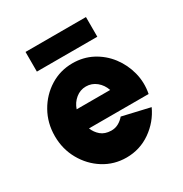

<svg xmlns="http://www.w3.org/2000/svg" viewBox="-162 -796 884 930"><g transform="rotate(-30 280.0 -331.0)"><path d="M280 13Q211 13 154.2 -22.5Q97.5 -58 63.8 -118Q30 -178 30 -250.5Q30 -323.5 63.8 -383.2Q97.5 -443 154.2 -478.5Q211 -514 280 -514Q340 -514 389.8 -487.8Q439.5 -461.5 473.8 -416.8Q508 -372 522.5 -316Q537 -260 525.5 -200.5H192Q202.5 -174 223.8 -156Q245 -138 280 -137Q302 -136.5 320.8 -146.5Q339.5 -156.5 353.5 -173.5L506.5 -138Q476 -71.5 415.5 -29.2Q355 13 280 13ZM186.5 -310.5H374Q363 -343 337.8 -363.5Q312.5 -384 280 -384Q248 -384 222.8 -363.5Q197.5 -343 186.5 -310.5ZM111 -675H449V-565H111Z"/></g></svg>

Font: Urbanist Black
Style: Regular
Weight: 900
Designer: Corey Hu
Foundry: Corey Hu
Version: Version 1.330; ttfautohint (v1.8.4.7-5d5b)